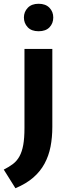

<svg xmlns="http://www.w3.org/2000/svg" viewBox="-65 -740 367 1020"><path d="M65 -480H213V-66Q213 -10 203.5 39Q194 88 171.5 129.5Q149 171 111.5 203.5Q74 236 17 260L-45 161Q-17 147 4 131Q25 115 38.5 90.5Q52 66 58.5 30Q65 -6 65 -60ZM140 -574Q102 -574 82 -595.5Q62 -617 62 -647Q62 -677 82.5 -698.5Q103 -720 140 -720Q177 -720 197.5 -699Q218 -678 218 -647Q218 -616 198 -595Q178 -574 140 -574Z"/></svg>

Font: Mukta Malar ExtraBold
Style: Regular
Weight: 800
Designer: Aadarsh Rajan, Girish Dalvi, Yashodeep Gholap
Foundry: Ek Type
Version: Version 2.538;PS 1.000;hotconv 16.6.51;makeotf.lib2.5.65220;